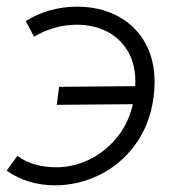

<svg xmlns="http://www.w3.org/2000/svg" viewBox="-42 -542 539 575"><path d="M124 13Q40 13 -22 -31L10 -75Q57 -41 127 -41Q176 -41 223 -63Q270 -85 306 -127.5Q342 -170 356 -230L128 -228L135 -282L363 -284Q366 -345 342 -386.5Q318 -428 277.5 -448Q237 -468 188 -468Q154 -468 121 -458.5Q88 -449 60 -432L35 -479Q105 -522 189 -522Q257 -522 310 -494Q363 -466 392 -415Q421 -364 421 -296Q421 -275 418 -252Q407 -168 362.5 -108Q318 -48 254.5 -17.5Q191 13 124 13Z"/></svg>

Font: Bellota
Style: Italic
Weight: 400
Italic angle: -7.5°
Designer: Kemie Guaida
Foundry: Kemie Guaida
Version: Version 4.001